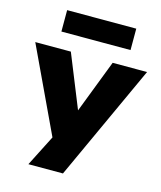

<svg xmlns="http://www.w3.org/2000/svg" viewBox="-138 -825 925 1100"><g transform="rotate(15 324.5 -275.0)"><path d="M136 180 252 -48V44L-7 -506H204L332 -189H330L452 -506H656L341 180ZM122 -603V-730H532V-603Z"/></g></svg>

Font: Nunito Sans 7pt SemiExpanded Black
Style: Regular
Weight: 900
Width: 6
Designer: Vernon Adams
Foundry: Vernon Adams
Version: Version 3.101;gftools[0.9.27]